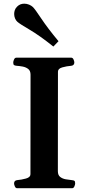

<svg xmlns="http://www.w3.org/2000/svg" viewBox="-20 -999 469 1019"><path d="M71.3 0Q63 0 58.8 -9.8Q54.7 -19.5 54.7 -24.9Q54.7 -41 70.8 -43Q94.2 -44.9 117.9 -51.5Q141.6 -58.1 141.6 -74.2L142.1 -602.5Q142.1 -623.5 129.6 -633.1Q117.2 -642.6 100.1 -645.8Q83 -648.9 67.9 -649.9Q57.6 -650.9 54 -654.1Q50.3 -657.2 50.3 -668Q50.3 -673.3 54.4 -683.1Q58.6 -692.9 66.9 -692.9H357.9Q366.2 -692.9 370.4 -683.1Q374.5 -673.3 374.5 -668Q374.5 -651.9 358.4 -649.9Q333.5 -647.9 310.5 -641.4Q287.6 -634.8 287.6 -618.7L287.1 -90.3Q287.1 -69.3 299.6 -59.8Q312 -50.3 329.3 -47.4Q346.7 -44.4 361.3 -43Q371.6 -42 375.2 -39.1Q378.9 -36.1 378.9 -24.9Q378.9 -19.5 374.8 -9.8Q370.6 0 362.3 0ZM263.2 -752Q188.5 -811.5 136.2 -842Q84 -872.6 72.3 -883.3Q64.5 -890.1 59.8 -901.4Q55.2 -912.6 55.2 -924.8Q55.2 -935.1 58.6 -945.1Q62 -955.1 70.3 -963.4Q85.9 -979.5 108.4 -979.5Q122.1 -979.5 134.3 -974.4Q146.5 -969.2 154.3 -961.9Q165.5 -951.2 199.2 -900.4Q232.9 -849.6 290.5 -780.3Z"/></svg>

Font: Gelasio SemiBold
Style: Regular
Weight: 600
Designer: Eben Sorkin
Foundry: Eben Sorkin
Version: Version 1.008